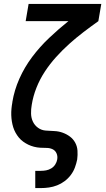

<svg xmlns="http://www.w3.org/2000/svg" viewBox="-20 -755 540 980"><path d="M160 205V117H188Q202 117 215.5 114.5Q229 112 241.5 104.5Q254 97 262 84.5Q270 72 272 59Q275 42 268.5 27.5Q262 13 248 6.5Q234 0 217.5 0Q201 0 185 -1Q169 -2 153.5 -6Q138 -10 124.5 -16.5Q111 -23 98.5 -32Q86 -41 76.5 -52.5Q67 -64 59.5 -77.5Q52 -91 47.5 -105.5Q43 -120 40.5 -135.5Q38 -151 37.5 -167Q37 -183 38.5 -199.5Q40 -216 43 -232Q43 -233 43 -233.5Q43 -234 43 -234Q53 -295 79 -353.5Q105 -412 144 -464Q183 -516 230.5 -561Q278 -606 329 -647H111L126 -735H497L482 -647Q444 -620 406 -591Q368 -562 333 -530.5Q298 -499 266 -463.5Q234 -428 208.5 -389Q183 -350 166 -307Q149 -264 142 -220Q138 -198 138.5 -175.5Q139 -153 148 -134Q157 -115 174.5 -102.5Q192 -90 214 -88.5Q236 -87 258 -86Q280 -85 300.5 -77.5Q321 -70 337.5 -57.5Q354 -45 364 -26.5Q374 -8 375.5 14Q377 36 374 59Q370 79 362.5 99.5Q355 120 341.5 138Q328 156 310 169.5Q292 183 271.5 191Q251 199 230 202Q209 205 188 205Z"/></svg>

Font: Iosevka Curly Semibold Oblique
Style: Regular
Weight: 600
Italic angle: -9°
Monospace: yes
Designer: Belleve Invis
Foundry: Belleve Invis
Version: Version 11.1.0; ttfautohint (v1.8.3)